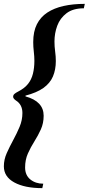

<svg xmlns="http://www.w3.org/2000/svg" viewBox="-28 -762 459 994"><path d="M191 212Q100 212 46 182.5Q-8 153 -8 99Q-8 64 7 30.5Q22 -3 40.5 -37Q59 -71 73.5 -105.5Q88 -140 88 -177Q88 -221 54 -242Q40 -252 40 -261Q40 -270 47 -276Q54 -282 66 -288Q99 -305 117 -327.5Q135 -350 142.5 -380.5Q150 -411 150 -447Q150 -470 147 -494.5Q144 -519 144 -544Q144 -599 163 -636.5Q182 -674 217 -697Q252 -720 301 -731Q350 -742 411 -742L406 -719Q350 -719 316.5 -693.5Q283 -668 268.5 -629Q254 -590 254 -547Q254 -521 257.5 -495.5Q261 -470 261 -446Q261 -401 246 -366Q231 -331 196.5 -306.5Q162 -282 104 -267V-263Q198 -237 198 -163Q198 -124 183.5 -92Q169 -60 150 -30Q131 0 116.5 32.5Q102 65 102 105Q102 145 129 167Q156 189 196 189Z"/></svg>

Font: Platypi Light SemiBold
Style: Italic
Weight: 600
Italic angle: -13°
Version: Version 1.200